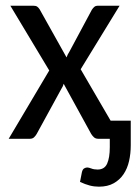

<svg xmlns="http://www.w3.org/2000/svg" viewBox="-20 -498 501 689"><path d="M156.7 -245.1 17.1 -477.5H99.1Q108.9 -477.5 113.5 -474.1Q118.2 -470.7 122.1 -464.8L218.8 -292Q222.2 -302.2 229 -312.5L309.6 -462.9Q314 -469.7 318.8 -473.6Q323.7 -477.5 330.6 -477.5H409.2L269.5 -249.5L377 -64.9H449.2V23.9Q449.2 53.2 443.1 80.1Q437 106.9 423.3 127.2Q409.7 147.5 387.9 159.7Q366.2 171.9 335 171.9Q317.9 171.9 302 167.7Q286.1 163.6 267.1 154.8L273.9 120.1Q276.4 109.4 282.2 106.2Q288.1 103 293 103Q298.3 103 307.9 106.7Q317.4 110.4 330.1 110.4Q355 110.4 364.5 89.1Q374 67.9 374 30.3V0H332.5Q322.8 0 316.9 -5.6Q311 -11.2 307.1 -17.6L208.5 -197.3Q206.1 -188 200.2 -179.2L111.8 -17.6Q107.9 -10.7 102.3 -5.4Q96.7 0 87.4 0H11.2Z"/></svg>

Font: Carlito
Style: Regular
Weight: 400
Designer: Lukasz Dziedzic
Foundry: tyPoland Lukasz Dziedzic
Version: Version 1.103; Beta1; all basic design good, some composites